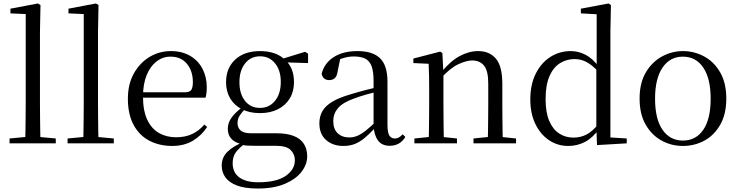

<svg xmlns="http://www.w3.org/2000/svg" viewBox="-20 -825 4249 1105"><path d="M35 0V-28L151 -39H183L301 -28V0ZM125 0Q126 -31 126.5 -70.5Q127 -110 127.5 -151.5Q128 -193 128 -229V-744L40 -748V-775L198 -805L213 -796L210 -641V-229Q210 -193 210.5 -151.5Q211 -110 211.5 -70.5Q212 -31 213 0Z M369 0V-28L485 -39H517L635 -28V0ZM459 0Q460 -31 460.5 -70.5Q461 -110 461.5 -151.5Q462 -193 462 -229V-744L374 -748V-775L532 -805L547 -796L544 -641V-229Q544 -193 544.5 -151.5Q545 -110 545.5 -70.5Q546 -31 547 0Z M971 15Q898 15 840 -15Q782 -45 749 -106Q716 -167 716 -257Q716 -341 750.5 -402.5Q785 -464 841 -497.5Q897 -531 963 -531Q1028 -531 1074.5 -503.5Q1121 -476 1145.5 -429Q1170 -382 1170 -323Q1170 -287 1163 -263H755V-294H1045Q1072 -294 1081 -308Q1090 -322 1090 -352Q1090 -416 1056 -457.5Q1022 -499 961 -499Q917 -499 881 -471.5Q845 -444 824 -392.5Q803 -341 803 -269Q803 -188 827.5 -136Q852 -84 895 -59.5Q938 -35 993 -35Q1046 -35 1085.5 -53.5Q1125 -72 1156 -108L1172 -94Q1139 -44 1089 -14.5Q1039 15 971 15Z M1464 260Q1389 260 1343.5 242.5Q1298 225 1277 195.5Q1256 166 1256 128Q1256 81 1289.5 48Q1323 15 1389 -11L1394 -2Q1355 27 1337 52Q1319 77 1319 114Q1319 168 1357.5 196Q1396 224 1466 224Q1571 224 1624 187.5Q1677 151 1677 97Q1677 63 1653 38.5Q1629 14 1566 14H1443Q1420 14 1402 13Q1384 12 1368 7V4Q1291 -15 1291 -84Q1291 -116 1310.5 -145Q1330 -174 1375 -209V-218L1398 -206Q1372 -179 1359.5 -160Q1347 -141 1347 -116Q1347 -90 1365 -74Q1383 -58 1424 -58H1570Q1631 -58 1670.5 -42.5Q1710 -27 1729 3Q1748 33 1748 75Q1748 121 1715.5 163.5Q1683 206 1619.5 233Q1556 260 1464 260ZM1476 -174Q1416 -174 1372 -196.5Q1328 -219 1304.5 -259Q1281 -299 1281 -352Q1281 -433 1333.5 -482Q1386 -531 1477 -531Q1523 -531 1560 -518Q1597 -505 1621 -480L1624 -478Q1672 -432 1672 -352Q1672 -299 1648 -259Q1624 -219 1580 -196.5Q1536 -174 1476 -174ZM1476 -204Q1530 -204 1563 -245Q1596 -286 1596 -353Q1596 -420 1563 -460.5Q1530 -501 1477 -501Q1423 -501 1390.5 -460Q1358 -419 1358 -352Q1358 -285 1390 -244.5Q1422 -204 1476 -204ZM1591 -467V-484H1597L1736 -527L1753 -516V-462Z M1956 15Q1896 15 1857 -19Q1818 -53 1818 -115Q1818 -154 1835 -184.5Q1852 -215 1891.5 -239Q1931 -263 1997 -282Q2039 -295 2085 -307Q2131 -319 2171 -328V-303Q2131 -293 2090 -281.5Q2049 -270 2015 -257Q1951 -234 1924.5 -202Q1898 -170 1898 -128Q1898 -82 1923.5 -58Q1949 -34 1991 -34Q2014 -34 2036 -43Q2058 -52 2086 -74Q2114 -96 2152 -134L2161 -87H2137Q2106 -54 2078.5 -31Q2051 -8 2022 3.5Q1993 15 1956 15ZM2223 14Q2178 14 2155.5 -16.5Q2133 -47 2130 -100V-103V-359Q2130 -415 2118 -445.5Q2106 -476 2081 -488Q2056 -500 2016 -500Q1987 -500 1958 -491.5Q1929 -483 1896 -465L1939 -492L1923 -413Q1919 -386 1906.5 -375Q1894 -364 1875 -364Q1839 -364 1831 -400Q1846 -461 1900 -496Q1954 -531 2038 -531Q2125 -531 2167.5 -489.5Q2210 -448 2210 -355V-108Q2210 -61 2221 -44.5Q2232 -28 2252 -28Q2265 -28 2275 -33.5Q2285 -39 2297 -52L2313 -37Q2297 -11 2274.5 1.5Q2252 14 2223 14Z M2365 0V-28L2473 -39H2506L2610 -28V0ZM2447 0Q2448 -24 2448.5 -65Q2449 -106 2449.5 -150.5Q2450 -195 2450 -229V-289Q2450 -341 2449.5 -381Q2449 -421 2447 -458L2359 -462V-488L2513 -528L2526 -520L2532 -403V-402V-229Q2532 -195 2532.5 -150.5Q2533 -106 2533.5 -65Q2534 -24 2535 0ZM2705 0V-28L2812 -39H2845L2950 -28V0ZM2787 0Q2788 -24 2788.5 -64.5Q2789 -105 2789.5 -149.5Q2790 -194 2790 -229V-344Q2790 -418 2765.5 -447.5Q2741 -477 2698 -477Q2664 -477 2617 -455Q2570 -433 2515 -372L2507 -406H2517Q2571 -473 2625 -502Q2679 -531 2732 -531Q2797 -531 2834 -487.5Q2871 -444 2871 -342V-229Q2871 -194 2871.5 -149.5Q2872 -105 2872.5 -64.5Q2873 -24 2874 0Z M3251 15Q3188 15 3138.5 -19Q3089 -53 3060.5 -113Q3032 -173 3032 -252Q3032 -338 3063 -400.5Q3094 -463 3147 -497Q3200 -531 3265 -531Q3309 -531 3350.5 -509.5Q3392 -488 3428 -438H3437L3425 -411Q3389 -450 3356.5 -467.5Q3324 -485 3287 -485Q3241 -485 3203 -461.5Q3165 -438 3142.5 -387Q3120 -336 3120 -254Q3120 -178 3141 -129Q3162 -80 3198.5 -56.5Q3235 -33 3280 -33Q3321 -33 3355 -50.5Q3389 -68 3423 -110L3436 -82H3426Q3393 -33 3348 -9Q3303 15 3251 15ZM3416 10 3412 -89V-92V-431L3414 -440V-743L3323 -748V-775L3482 -805L3496 -796L3493 -644V-34L3587 -28V0Z M3910 15Q3844 15 3787.5 -16Q3731 -47 3696 -107.5Q3661 -168 3661 -258Q3661 -348 3697 -408.5Q3733 -469 3790 -500Q3847 -531 3910 -531Q3975 -531 4032 -500.5Q4089 -470 4124.5 -409Q4160 -348 4160 -258Q4160 -168 4125 -107Q4090 -46 4033.5 -15.5Q3977 15 3910 15ZM3910 -16Q3985 -16 4027.5 -78Q4070 -140 4070 -257Q4070 -373 4027.5 -436Q3985 -499 3910 -499Q3836 -499 3793 -436Q3750 -373 3750 -257Q3750 -140 3793 -78Q3836 -16 3910 -16Z"/></svg>

Font: Noto Serif TC
Style: Regular
Weight: 400
Designer: Ryoko NISHIZUKA  (kana & ideographs); Frank Grießhammer (Latin, Greek & Cyrillic); Wenlong ZHANG  (bopomofo); Sandoll Co
Foundry: Adobe
Version: Version 2.003-H1;hotconv 1.1.1;makeotfexe 2.6.0